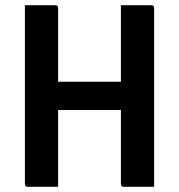

<svg xmlns="http://www.w3.org/2000/svg" viewBox="-20 -720 690 740"><path d="M574 0H457Q446 0 446 -11V-296H204V0H87Q76 0 76 -11V-700H193Q204 -700 204 -689V-405H446V-700H563Q574 -700 574 -689Z"/></svg>

Font: Recursive Sn Lnr St SmB
Style: Regular
Weight: 600
Version: Version 1.079;hotconv 1.0.112;makeotfexe 2.5.65598; ttfautoh